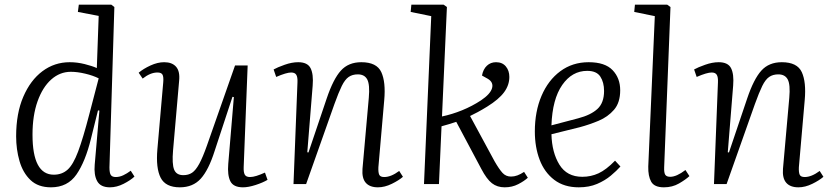

<svg xmlns="http://www.w3.org/2000/svg" viewBox="-20 -787 3558 821"><path d="M448 -71Q448 -47 454 -38.5Q460 -30 475 -30Q491 -30 507 -37.5Q523 -45 539 -57L555 -32Q538 -16 508.5 -1Q479 14 450 14Q410 14 395.5 -12.5Q381 -39 385 -83L405 -314L399 -315L369 -194Q345 -96 307 -41Q269 14 198 14Q143 14 110.5 -17Q78 -48 63.5 -98Q49 -148 49 -204Q49 -302 79.5 -373Q110 -444 161.5 -482.5Q213 -521 278 -521Q310 -521 342 -513Q374 -505 394 -496L402 -719L313 -736L317 -767H456L469 -757ZM210 -40Q245 -40 269 -61.5Q293 -83 314 -139Q335 -195 362 -299L402 -452Q378 -464 344.5 -472Q311 -480 283 -480Q236 -480 199 -447Q162 -414 140.5 -353.5Q119 -293 119 -211Q119 -40 210 -40Z M573 -476Q593 -493 623.5 -507Q654 -521 682 -521Q716 -521 733 -501.5Q750 -482 746 -442L720 -144Q715 -86 724.5 -62Q734 -38 764 -38Q786 -38 801.5 -48.5Q817 -59 832 -86.5Q847 -114 865 -165L985 -507H1039L1022 -73Q1021 -51 1026.5 -40.5Q1032 -30 1049 -30Q1061 -30 1077 -35Q1093 -40 1113 -49L1124 -18Q1104 -6 1073 4Q1042 14 1019 14Q978 14 965 -12Q952 -38 956 -86L980 -372L974 -373L898 -142Q872 -60 838.5 -23Q805 14 749 14Q688 14 667 -27Q646 -68 653 -149L678 -435Q680 -458 675 -467.5Q670 -477 653 -477Q623 -477 590 -451Z M1703 -31Q1686 -16 1655.5 -1Q1625 14 1596 14Q1561 14 1544 -5.5Q1527 -25 1530 -65L1557 -369Q1562 -425 1550.5 -447Q1539 -469 1510 -469Q1487 -469 1471 -458Q1455 -447 1441.5 -419.5Q1428 -392 1410 -342L1289 0H1235L1252 -435Q1253 -457 1247 -467Q1241 -477 1225 -477Q1205 -477 1161 -458L1150 -490Q1166 -499 1197 -510Q1228 -521 1255 -521Q1295 -521 1308 -495.5Q1321 -470 1317 -421L1294 -136L1299 -135L1377 -366Q1405 -449 1437.5 -485Q1470 -521 1525 -521Q1591 -521 1610.5 -478.5Q1630 -436 1623 -359L1598 -72Q1597 -50 1601.5 -40Q1606 -30 1623 -30Q1652 -30 1687 -56Z M1824 -718 1736 -736 1739 -767H1877L1891 -757L1870 -289Q1913 -298 1956 -315.5Q1999 -333 2037 -358Q2077 -385 2084 -410Q2091 -435 2066 -450L2041 -464Q2046 -491 2062 -506Q2078 -521 2101 -521Q2128 -521 2143 -503Q2158 -485 2158 -458Q2158 -423 2135.5 -392.5Q2113 -362 2063 -331Q2042 -318 2022.5 -307.5Q2003 -297 1990 -291L2095 -97Q2114 -64 2128.5 -48Q2143 -32 2165 -32Q2179 -32 2192.5 -37Q2206 -42 2221 -52L2237 -27Q2222 -13 2196 0.5Q2170 14 2138 14Q2106 14 2083.5 -3.5Q2061 -21 2038 -65L1931 -266Q1915 -261 1899.5 -256Q1884 -251 1868 -247L1857 0H1793Z M2497 -521Q2567 -521 2599.5 -487Q2632 -453 2632 -401Q2632 -348 2605.5 -317.5Q2579 -287 2539.5 -270.5Q2500 -254 2459 -243L2338 -213Q2340 -135 2372 -83Q2404 -31 2470 -31Q2507 -31 2539.5 -46Q2572 -61 2610 -100L2633 -75Q2617 -57 2592 -36Q2567 -15 2533 -0.5Q2499 14 2455 14Q2392 14 2350 -18Q2308 -50 2287.5 -104Q2267 -158 2267 -225Q2267 -310 2295.5 -377Q2324 -444 2376 -482.5Q2428 -521 2497 -521ZM2563 -398Q2563 -435 2547 -459.5Q2531 -484 2491 -484Q2426 -484 2384 -423.5Q2342 -363 2338 -251L2452 -281Q2506 -295 2534.5 -321Q2563 -347 2563 -398Z M2780 -718 2692 -736 2695 -767H2833L2847 -757L2820 -72Q2819 -49 2824.5 -40Q2830 -31 2846 -31Q2873 -31 2911 -60L2928 -34Q2912 -19 2883.5 -2.5Q2855 14 2819 14Q2778 14 2764.5 -10Q2751 -34 2752 -75Z M3501 -31Q3484 -16 3453.5 -1Q3423 14 3394 14Q3359 14 3342 -5.5Q3325 -25 3328 -65L3355 -369Q3360 -425 3348.5 -447Q3337 -469 3308 -469Q3285 -469 3269 -458Q3253 -447 3239.5 -419.5Q3226 -392 3208 -342L3087 0H3033L3050 -435Q3051 -457 3045 -467Q3039 -477 3023 -477Q3003 -477 2959 -458L2948 -490Q2964 -499 2995 -510Q3026 -521 3053 -521Q3093 -521 3106 -495.5Q3119 -470 3115 -421L3092 -136L3097 -135L3175 -366Q3203 -449 3235.5 -485Q3268 -521 3323 -521Q3389 -521 3408.5 -478.5Q3428 -436 3421 -359L3396 -72Q3395 -50 3399.5 -40Q3404 -30 3421 -30Q3450 -30 3485 -56Z"/></svg>

Font: Literata 36pt Light
Style: Italic
Weight: 300
Italic angle: -2°
Designer: Latin by Veronika Burian and Jose Scaglione. Greek by Irene Vlachou. Cyrillic by Vera Evstafieva
Foundry: TypeTogether
Version: Version 3.002